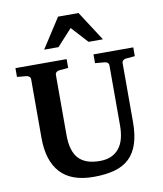

<svg xmlns="http://www.w3.org/2000/svg" viewBox="-99 -996 926 1093"><g transform="rotate(-10 364.5 -450.0)"><path d="M649.9 -615.2Q641.6 -614.3 634.8 -608.4Q627.9 -602.5 627.9 -592.8V-253.9Q627.9 -180.2 611.3 -128.7Q594.7 -77.1 561 -44.9Q527.3 -12.7 475.8 1.7Q424.3 16.1 354 16.1Q225.1 16.1 162.1 -53Q99.1 -122.1 99.1 -253.9V-592.8Q99.1 -602.5 92 -608.4Q85 -614.3 76.2 -615.2L22 -620.1V-670.9H317.9V-620.1L264.2 -615.2Q255.9 -614.3 249 -608.4Q242.2 -602.5 242.2 -592.8V-246.1Q242.2 -152.3 281.7 -109.6Q321.3 -66.9 403.8 -66.9Q443.4 -66.9 471.2 -79.8Q499 -92.8 517.1 -116.2Q535.2 -139.6 543.5 -172.6Q551.8 -205.6 551.8 -246.1V-592.8Q551.8 -602.5 545.4 -608.4Q539.1 -614.3 529.8 -615.2L473.1 -620.1V-670.9H703.1V-620.1ZM458 -746.1 371.1 -841.3 284.2 -746.1H201.2L312 -917.5H430.2L541 -746.1Z"/></g></svg>

Font: Charis SIL Am
Style: Bold
Weight: 700
Foundry: SIL International
Version: Version 5.000